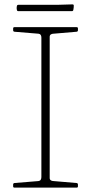

<svg xmlns="http://www.w3.org/2000/svg" viewBox="-20 -857 416 877"><path d="M169 0V-733H207V0ZM46 0Q40 0 40 -6V-14Q40 -20 46 -21L156 -30Q163 -31 166 -36Q169 -41 169 -48V-222H207V-44Q207 -37 212 -33.5Q217 -30 224 -30L330 -21Q336 -20 336 -14V-6Q336 0 330 0ZM40 -727Q40 -733 46 -733H330Q336 -733 336 -727V-719Q336 -713 330 -712L224 -703Q217 -703 212 -699.5Q207 -696 207 -689V-511H169V-685Q169 -693 166 -697.5Q163 -702 156 -703L46 -712Q40 -713 40 -719ZM57 -829Q58 -835 64 -835H242L311 -837Q317 -837 317 -831Q317 -826 316.5 -821.5Q316 -817 315 -812Q314 -806 308 -806H64Q58 -806 57 -812Q56 -816 56 -820.5Q56 -825 57 -829Z"/></svg>

Font: Hahmlet Thin
Style: Regular
Weight: 250
Version: Version 1.002